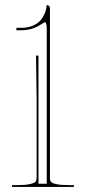

<svg xmlns="http://www.w3.org/2000/svg" viewBox="-20 -740 345 760"><path d="M27.3 0V-7.3H49.8Q82 -7.3 99.4 -11.5Q116.7 -15.6 120.8 -21Q125 -26.4 125 -35.2V-345.2L122.6 -520H132.3V-12.7H165V-621.1Q165 -651.9 158.7 -651.9Q156.7 -651.9 152.8 -649.7Q148.9 -647.5 142.1 -643.1Q135.3 -638.7 129.4 -635.7Q100.1 -620.1 64.9 -620.1H44.9V-629.9H64.9Q87.9 -629.9 105.7 -636.7Q123.5 -643.6 134 -653.1Q144.5 -662.6 151.6 -675.8Q158.7 -689 161.4 -699.5Q164.1 -710 165 -720.2Q170.4 -720.2 174.1 -716.6Q177.7 -712.9 177.7 -707.5V-33.7Q177.7 -24.9 182.4 -19.8Q187 -14.6 203.9 -11Q220.7 -7.3 252.4 -7.3H272.5V0Z"/></svg>

Font: ZnikomitNo25
Style: Regular
Weight: 100
Designer: gluk
Foundry: gluk
Version: Version 0.56